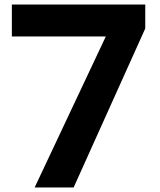

<svg xmlns="http://www.w3.org/2000/svg" viewBox="-20 -822 700 842"><path d="M132 0 444 -662H32V-802H617V-697L303 0Z"/></svg>

Font: Menbere
Style: Regular
Weight: 400
Designer: Aleme Tadesse
Foundry: Sorkin Type Co
Version: Version 1.000